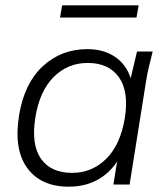

<svg xmlns="http://www.w3.org/2000/svg" viewBox="-20 -695 631 723"><path d="M239 8Q134 8 82.5 -62.5Q31 -133 52 -262Q72 -382 141.5 -446Q211 -510 309 -510Q370 -510 413 -481Q456 -452 472 -400L496 -501H555Q548 -473 541 -444.5Q534 -416 530 -389L468 0H407L421 -87Q392 -42 345.5 -17Q299 8 239 8ZM251 -44Q326 -44 379.5 -96.5Q433 -149 450 -250Q466 -351 427.5 -404.5Q389 -458 310 -458Q235 -458 182 -405Q129 -352 113 -252Q97 -150 134.5 -97Q172 -44 251 -44ZM206 -629 214 -675H502L494 -629Z"/></svg>

Font: Mulish Light
Style: Italic
Weight: 300
Italic angle: -9°
Designer: Vernon Adams
Foundry: Vernon Adams
Version: Version 3.603; ttfautohint (v1.8.3)